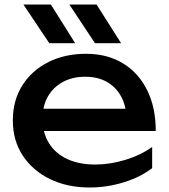

<svg xmlns="http://www.w3.org/2000/svg" viewBox="-20 -819 750 853"><path d="M378 14Q279 14 202 -23.5Q125 -61 81 -128Q37 -195 37 -284Q37 -372 78.5 -438.5Q120 -505 193.5 -542.5Q267 -580 362 -580Q457 -580 526.5 -537.5Q596 -495 634 -418Q672 -341 672 -237H139V-336H607L542 -299Q539 -355 515.5 -395Q492 -435 452.5 -456.5Q413 -478 359 -478Q302 -478 259.5 -455Q217 -432 193 -390.5Q169 -349 169 -292Q169 -229 197.5 -183Q226 -137 278.5 -112.5Q331 -88 403 -88Q468 -88 536 -108.5Q604 -129 656 -166V-72Q604 -32 529.5 -9Q455 14 378 14ZM409 -799 518 -627H402L288 -799ZM206 -799 314 -627H199L84 -799Z"/></svg>

Font: Bounded
Style: Regular
Weight: 400
Designer: Vlad Churkin
Version: Version 1.0